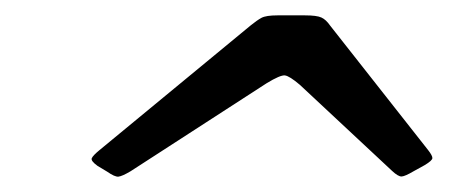

<svg xmlns="http://www.w3.org/2000/svg" viewBox="-20 -790 585 250"><path d="M327 -681.5Q345 -692.5 351 -691.8Q357 -691 370.5 -679.5L490.5 -567.5Q498.5 -560 503 -560.2Q507.5 -560.5 518.5 -567L533 -575Q543 -581 543 -584.2Q543 -587.5 537.5 -594.5L410 -756.5Q404.5 -764.5 398.5 -767.2Q392.5 -770 377 -770H341.5Q326.5 -770 320.5 -766.8Q314.5 -763.5 306.5 -757L109.5 -594.5Q101 -587.5 99.5 -584Q98 -580.5 107 -574L119.5 -566.5Q129.5 -559.5 134.2 -560Q139 -560.5 150 -567Z"/></svg>

Font: Besley SemiBold
Style: Italic
Weight: 600
Italic angle: -13°
Designer: Owen Earl
Foundry: indestructible type*
Version: Version 2.001